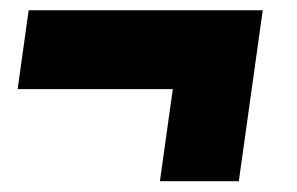

<svg xmlns="http://www.w3.org/2000/svg" viewBox="-20 -482 565 365"><path d="M284 -137.5 308.5 -312.5H13.5L34.5 -462.5H479.5L434 -137.5Z"/></svg>

Font: Urbanist Black
Style: Italic
Weight: 900
Italic angle: -8°
Designer: Corey Hu
Foundry: Corey Hu
Version: Version 1.330; ttfautohint (v1.8.4.7-5d5b)